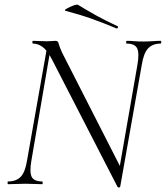

<svg xmlns="http://www.w3.org/2000/svg" viewBox="-20 -803 723 837"><path d="M492 11 207 -543Q186 -584 165.5 -598.5Q145 -613 124 -613Q121 -613 121 -619Q121 -625 124 -625Q138 -625 154.5 -624Q171 -623 184 -623Q196 -623 206.5 -624Q217 -625 222 -625Q233 -625 235.5 -613.5Q238 -602 251 -573L510 -65L504 11Q503 14 498.5 14.5Q494 15 492 11ZM15 0Q13 0 13 -6Q13 -12 15 -12Q51 -12 70.5 -32.5Q90 -53 98 -104L186 -602L202 -600L117 -104Q108 -53 118 -32.5Q128 -12 164 -12Q166 -12 166 -6Q166 0 164 0Q148 0 130.5 -1Q113 -2 90 -2Q70 -2 51 -1Q32 0 15 0ZM504 11 492 -20 579 -520Q588 -571 578 -592Q568 -613 532 -613Q530 -613 530 -619Q530 -625 532 -625Q548 -625 565.5 -623.5Q583 -622 606 -622Q626 -622 645 -623.5Q664 -625 681 -625Q683 -625 683 -619Q683 -613 681 -613Q645 -613 625.5 -592Q606 -571 598 -520ZM488 -679Q436 -701 383 -720Q330 -739 265 -756Q260 -758 266.5 -762.5Q273 -767 284.5 -772.5Q296 -778 306.5 -781Q317 -784 320 -782Q359 -758 400.5 -735Q442 -712 492 -689Q496 -688 494 -683Q492 -678 488 -679Z"/></svg>

Font: Cormorant Garamond Light
Style: Italic
Weight: 300
Italic angle: -10°
Designer: Christian Thalmann (Catharsis Fonts)
Foundry: Catharsis Fonts
Version: Version 4.001